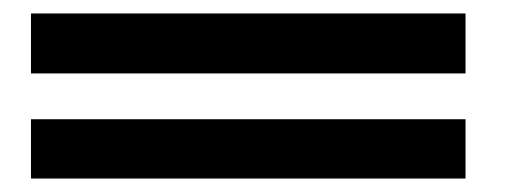

<svg xmlns="http://www.w3.org/2000/svg" viewBox="-20 -397 767 285"><path d="M26 -132V-220H671V-132ZM26 -288V-377H671V-288Z"/></svg>

Font: Ekushey Bangla
Style: Bold
Weight: 700
Designer: Al Mamun Sumon
Foundry: Al Mamun Sumon
Version: Version 1.0